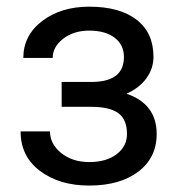

<svg xmlns="http://www.w3.org/2000/svg" viewBox="-20 -558 548 587"><path d="M358.9 -383.8Q358.9 -420.9 330.6 -442.6Q302.2 -464.4 252.9 -464.4Q205.1 -464.4 173.1 -439.5Q141.1 -414.6 141.1 -380.9H51.3Q51.3 -449.7 108.9 -493.7Q166.5 -537.6 252.9 -537.6Q345.7 -537.6 397.5 -497.8Q449.2 -458 449.2 -384.3Q449.2 -348.6 427.7 -318.8Q406.2 -289.1 366.7 -271.5Q459 -240.2 459 -148.4Q459 -75.7 402.8 -33.2Q346.7 9.3 252.9 9.3Q161.6 9.3 102.3 -35.4Q43 -80.1 43 -156.2H132.8Q132.8 -117.7 167.2 -90.1Q201.7 -62.5 252.9 -62.5Q304.7 -62.5 336.4 -86.4Q368.2 -110.4 368.2 -148.4Q368.2 -192.9 341.6 -212.2Q314.9 -231.4 258.8 -231.4H168.5V-307.6H266.6Q358.9 -310.1 358.9 -383.8Z"/></svg>

Font: Mardoto
Style: Regular
Weight: 400
Designer: Christian Robertson, Vahan Hovhannisyan
Foundry: Google
Version: Version 1.000